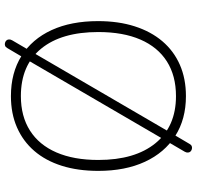

<svg xmlns="http://www.w3.org/2000/svg" viewBox="-30 -748 811 791"><g transform="rotate(-90 375.5 -352.5)"><path d="M375 8Q280 8 211 -36Q142 -80 104.5 -161Q67 -242 67 -353Q67 -437 88 -503.5Q109 -570 149 -616.5Q189 -663 246 -688Q303 -713 375 -713Q471 -713 540.5 -669.5Q610 -626 647 -545.5Q684 -465 684 -354Q684 -270 662.5 -203Q641 -136 601 -89Q561 -42 504 -17Q447 8 375 8ZM375 -33Q459 -33 518 -70.5Q577 -108 608 -179.5Q639 -251 639 -353Q639 -505 570.5 -588.5Q502 -672 375 -672Q292 -672 233 -634.5Q174 -597 143 -525.5Q112 -454 112 -353Q112 -202 181 -117.5Q250 -33 375 -33ZM178 23Q174 30 168.5 32Q163 34 157 32.5Q151 31 147 27Q143 23 142.5 16.5Q142 10 146 3L184 -62L197 -84L521 -640L534 -662L573 -728Q577 -735 582.5 -737Q588 -739 594 -737.5Q600 -736 604 -732Q608 -728 608.5 -721.5Q609 -715 605 -708L567 -643L554 -621L230 -65L217 -43Z"/></g></svg>

Font: Nunito ExtraLight
Style: Regular
Weight: 200
Designer: Vernon Adams
Foundry: Vernon Adams
Version: Version 3.602;April 4, 2023;FontCreator 14.0.0.2856 64-bit